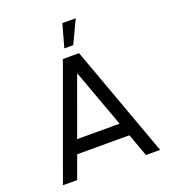

<svg xmlns="http://www.w3.org/2000/svg" viewBox="-159 -1016 1007 1133"><g transform="rotate(-20 345.0 -450.0)"><path d="M294.5 -700H396L650.5 0H561.5L509.5 -143H181.5L129.5 0H40ZM212 -227H478.5L345 -592.5ZM324 -756 364 -900H448L380 -756Z"/></g></svg>

Font: Urbanist Medium
Style: Regular
Weight: 500
Designer: Corey Hu
Foundry: Corey Hu
Version: Version 1.321; ttfautohint (v1.8.4.7-5d5b)